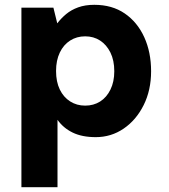

<svg xmlns="http://www.w3.org/2000/svg" viewBox="-20 -558 701 798"><path d="M69 220V-526H202L218 -461Q234 -482 255 -499.5Q276 -517 305 -527.5Q334 -538 372 -538Q446 -538 498.5 -502Q551 -466 579.5 -403.5Q608 -341 608 -262Q608 -183 577 -121Q546 -59 494 -23.5Q442 12 378 12Q321 12 282 -7Q243 -26 219 -60V220ZM334 -119Q369 -119 396 -136Q423 -153 439 -185.5Q455 -218 455 -262Q455 -307 439 -339.5Q423 -372 396 -389.5Q369 -407 334 -407Q299 -407 271.5 -389.5Q244 -372 228.5 -339.5Q213 -307 213 -263Q213 -218 228.5 -186Q244 -154 271.5 -136.5Q299 -119 334 -119Z"/></svg>

Font: DM Sans 9pt Black
Style: Regular
Weight: 900
Version: Version 4.004;gftools[0.9.30]